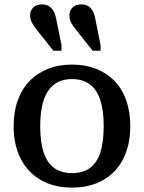

<svg xmlns="http://www.w3.org/2000/svg" viewBox="-20 -842 656 874"><path d="M414 -755 438 -636V-611H402L332 -699Q314 -720 305 -736.5Q296 -753 296 -772Q296 -793 310 -807.5Q324 -822 349 -822Q378 -822 393.5 -804.5Q409 -787 414 -755ZM236 -755 260 -636V-611H223L153 -699Q136 -720 126.5 -737Q117 -754 117 -772Q117 -793 131 -807.5Q145 -822 171 -822Q199 -822 214.5 -804.5Q230 -787 236 -755ZM573 -268Q573 -182 541 -119Q509 -56 449 -22Q389 12 308 12Q226 12 166.5 -22Q107 -56 74.5 -119Q42 -182 42 -268Q42 -333 60.5 -384.5Q79 -436 114 -472.5Q149 -509 198 -528.5Q247 -548 308 -548Q369 -548 418 -528.5Q467 -509 502 -472.5Q537 -436 555 -384.5Q573 -333 573 -268ZM163 -268Q163 -195 179 -147.5Q195 -100 227 -77Q259 -54 308 -54Q357 -54 389 -77Q421 -100 436.5 -147.5Q452 -195 452 -268Q452 -339 436.5 -386.5Q421 -434 389 -458Q357 -482 308 -482Q259 -482 227 -458Q195 -434 179 -386.5Q163 -339 163 -268Z"/></svg>

Font: Roboto Serif SemiCondensed Medium
Style: Regular
Weight: 500
Width: 4
Designer: Greg Gazdowicz
Foundry: Commercial Type
Version: Version 1.007